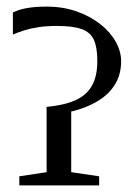

<svg xmlns="http://www.w3.org/2000/svg" viewBox="-20 -561 416 581"><path d="M38.5 0V-27.5L121 -40V-237.5Q174 -242.5 207.8 -257.5Q241.5 -272.5 258 -301.2Q274.5 -330 274.5 -376.5Q274.5 -417.5 264 -440.5Q253.5 -463.5 227 -473Q200.5 -482.5 152 -482.5Q121 -482.5 96.5 -478.8Q72 -475 53 -469Q34 -463 19 -456.5V-523Q36.5 -532 61.2 -536.5Q86 -541 121.5 -541Q170.5 -541 211.8 -526.5Q253 -512 283.2 -488.2Q313.5 -464.5 330 -435Q346.5 -405.5 346.5 -376Q346.5 -334.5 327.2 -304.2Q308 -274 274 -254Q240 -234 195.5 -223.5V-40L280 -27.5V0Z"/></svg>

Font: Merriweather 96pt Light
Style: Regular
Weight: 300
Version: Version 2.100